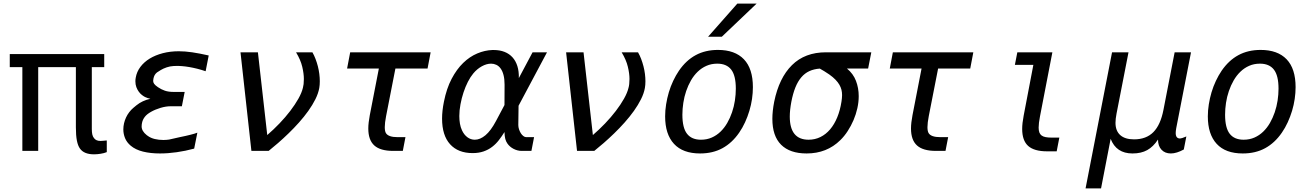

<svg xmlns="http://www.w3.org/2000/svg" viewBox="-20 -837 7265 1065"><path d="M501.5 19Q445.8 19 423.3 -13.2Q412.1 -28.8 406.5 -57.1Q400.9 -85.4 400.9 -130.9V-464.8H191.9V0H104V-464.8H34.2V-537.1H558.1V-464.8H489.3V-121.1Q489.3 -104 491.9 -91.6Q494.6 -79.1 501.5 -70.8Q507.3 -63 516.1 -59.1Q524.9 -55.2 538.1 -55.2Q546.9 -55.2 558.1 -56.6Q563 -57.1 565.2 -57.4Q567.4 -57.6 568.4 -57.6Q569.3 -57.6 570.1 -57.6Q570.8 -57.6 572.3 -58.1V6.8Q556.6 13.2 537.1 16.1Q518.6 19 501.5 19Z M867.7 14.2Q814.5 14.2 773.2 3.9Q731.9 -6.3 705.1 -28.8Q683.1 -47.4 673.6 -70.8Q664.1 -94.2 664.1 -119.1Q664.1 -136.2 668 -153.1Q671.9 -169.9 679.2 -185.5Q686.5 -201.2 696.8 -214.6Q707 -228 719.2 -238.3L736.8 -252.9Q769.5 -279.3 814 -289.1Q807.1 -290.5 798.8 -293.2Q790.5 -295.9 784.7 -298.8Q776.9 -302.7 767.3 -310.1Q757.8 -317.4 749.8 -328.4Q741.7 -339.4 736.3 -353.8Q731 -368.2 731 -386.2Q731 -391.1 731.4 -396Q731.9 -400.9 732.9 -406.2Q738.3 -438.5 758.5 -465.6Q778.8 -492.7 810.3 -512Q841.8 -531.2 883.1 -542Q924.3 -552.7 971.7 -552.7Q1005.9 -552.7 1045.9 -546.9Q1085.9 -541 1137.7 -529.3L1120.6 -441.9Q1097.7 -449.7 1074.5 -455.6Q1051.3 -461.4 1029.8 -465.1Q1008.3 -468.8 989.5 -470.2Q970.7 -471.7 957 -471.2L941.9 -470.7Q923.3 -469.7 904.5 -463.4Q885.7 -457 872.1 -448.7L850.6 -435.1Q842.3 -428.2 837.9 -420.4Q833.5 -412.6 831.1 -400.9Q829.6 -394 829.6 -388.2Q829.6 -379.9 835 -372.1Q840.3 -364.3 856 -353.5Q874.5 -340.8 894.5 -334Q914.6 -327.1 942.4 -327.1H1004.4L988.8 -247.6H927.2Q900.4 -247.6 870.8 -238.8Q841.3 -230 817.9 -216.8Q794.4 -203.6 783 -188.5Q771.5 -173.3 768.1 -156.7Q767.1 -153.8 766.4 -147.7Q765.6 -141.6 765.6 -135.7Q765.6 -109.9 793.9 -87.4Q795.9 -86.4 797.4 -85Q798.8 -83.5 800.8 -82.5Q816.4 -71.3 838.6 -65.9Q860.8 -60.5 887.2 -60.5Q897 -60.5 903.8 -61.3Q910.6 -62 918.5 -63L981 -77.1L988.3 -78.6Q998 -80.6 1010.3 -83.3Q1022.5 -85.9 1034.7 -89.1Q1046.9 -92.3 1057.4 -95.2Q1067.9 -98.1 1074.7 -101.1L1057.1 -12.7Q1008.8 0.5 960.4 7.3Q912.1 14.2 867.7 14.2Z M1314 -546.9H1410.6L1462.4 -87.9Q1497.6 -118.2 1530.5 -152.6Q1563.5 -187 1590.1 -221.9Q1616.7 -256.8 1635.3 -289.8Q1653.8 -322.8 1660.2 -350.1Q1662.6 -358.4 1664.1 -370.8Q1665.5 -383.3 1665.5 -398.9Q1665.5 -428.7 1656.5 -466.8Q1647.5 -504.9 1622.1 -546.9H1712.9Q1722.7 -529.8 1730.2 -510Q1737.8 -490.2 1743.2 -469.2Q1748.5 -448.2 1751.2 -427Q1753.9 -405.8 1753.9 -386.2Q1753.9 -365.7 1751 -349.1Q1745.6 -318.8 1729.5 -286.6Q1713.4 -254.4 1690.2 -221.9Q1667 -189.5 1638.7 -157.7Q1610.4 -126 1580.8 -97.4Q1551.3 -68.8 1522.7 -43.9Q1494.1 -19 1470.2 0H1374.5Z M2160.6 0Q2089.8 0 2056.4 -30Q2022.9 -60.1 2022.9 -124Q2022.9 -140.6 2025.1 -158.9Q2027.3 -177.2 2031.2 -198.2L2081.5 -457H1905.3L1922.4 -546.9H2368.7L2351.6 -457H2173.3L2121.6 -192.9Q2114.3 -155.3 2114.3 -131.8Q2114.3 -110.4 2120.1 -99.6Q2133.3 -76.2 2186 -76.2H2229L2214.4 0H2160.6Z M2601.6 12.2Q2521 12.2 2476.6 -36.9Q2432.1 -85.9 2432.1 -179.2Q2432.1 -221.7 2442.4 -272.9Q2457 -346.2 2485.1 -399.7Q2513.2 -453.1 2549.3 -488Q2585.4 -522.9 2627.2 -540.5Q2668.9 -558.1 2710.9 -559.6H2719.2Q2752.4 -559.6 2778.8 -549.1Q2805.2 -538.6 2823 -518.8Q2840.8 -499 2849.9 -470Q2858.9 -440.9 2857.9 -403.8L2934.1 -546.9H3014.2L2856.4 -250.5L2855 -143.6Q2855 -131.8 2858.9 -119.9Q2862.8 -107.9 2868.9 -98.1Q2875 -88.4 2883.1 -82.3Q2891.1 -76.2 2898.9 -76.2H2942.4L2927.7 0H2873.5Q2850.6 0 2828.9 -11.2Q2807.1 -22.5 2794.4 -41Q2786.6 -51.8 2782.7 -66.7Q2778.8 -81.5 2778.3 -104.5Q2763.7 -81.1 2747.3 -59.8Q2731 -38.6 2710 -22.5Q2689 -6.3 2662.4 2.9Q2635.7 12.2 2601.6 12.2ZM2613.8 -62Q2643.1 -62 2672.9 -86.9Q2702.6 -111.8 2731.4 -166L2778.3 -254.4L2778.8 -367.2Q2778.8 -398.9 2772.9 -421.1Q2767.1 -443.4 2756.8 -457.3Q2746.6 -471.2 2732.9 -477.5Q2719.2 -483.9 2704.1 -483.9Q2678.7 -483.9 2652.1 -469Q2625.5 -454.1 2605 -429.2Q2589.4 -410.6 2575.4 -383.3Q2561.5 -356 2551 -324.2Q2540.5 -292.5 2534.2 -258.5Q2527.8 -224.6 2527.8 -193.4Q2527.8 -171.4 2531.2 -151.1Q2534.7 -130.9 2542.5 -114.3Q2553.7 -89.8 2572.3 -75.9Q2590.8 -62 2613.8 -62Z M3120.1 -546.9H3216.8L3268.6 -87.9Q3303.7 -118.2 3336.7 -152.6Q3369.6 -187 3396.2 -221.9Q3422.9 -256.8 3441.4 -289.8Q3460 -322.8 3466.3 -350.1Q3468.8 -358.4 3470.2 -370.8Q3471.7 -383.3 3471.7 -398.9Q3471.7 -428.7 3462.6 -466.8Q3453.6 -504.9 3428.2 -546.9H3519Q3528.8 -529.8 3536.4 -510Q3543.9 -490.2 3549.3 -469.2Q3554.7 -448.2 3557.4 -427Q3560.1 -405.8 3560.1 -386.2Q3560.1 -365.7 3557.1 -349.1Q3551.8 -318.8 3535.6 -286.6Q3519.5 -254.4 3496.3 -221.9Q3473.1 -189.5 3444.8 -157.7Q3416.5 -126 3387 -97.4Q3357.4 -68.8 3328.9 -43.9Q3300.3 -19 3276.4 0H3180.7Z M4069.8 -816.9H4176.8L3983.9 -633.3H3907.7ZM3863.3 14.2Q3767.6 14.2 3718.5 -39.1Q3669.4 -92.3 3669.4 -191.4Q3669.4 -224.1 3674.8 -258.1Q3680.2 -292 3689.9 -325Q3699.7 -357.9 3714.1 -388.4Q3728.5 -418.9 3746.1 -444.8Q3785.6 -502.4 3839.1 -531.2Q3892.6 -560.1 3962.4 -560.1Q4056.6 -560.1 4106.4 -508.1Q4156.2 -456.1 4156.2 -353.5Q4156.2 -321.8 4151.4 -288.3Q4146.5 -254.9 4136.7 -222.4Q4127 -189.9 4112.8 -158.9Q4098.6 -127.9 4080.1 -101.1Q4041 -44.4 3987.5 -15.1Q3934.1 14.2 3863.3 14.2ZM3868.2 -62Q3900.9 -62 3928 -74Q3955.1 -85.9 3976.6 -106.7Q3998 -127.4 4013.9 -155Q4029.8 -182.6 4040.5 -214.1Q4051.3 -245.6 4056.4 -279.3Q4061.5 -313 4061.5 -345.2Q4061.5 -418 4035.9 -450.9Q4010.3 -483.9 3958.5 -483.9Q3925.8 -483.9 3898.7 -471.9Q3871.6 -460 3850.1 -439.2Q3828.6 -418.5 3812.7 -390.9Q3796.9 -363.3 3786.1 -331.8Q3775.4 -300.3 3770.3 -266.6Q3765.1 -232.9 3765.1 -200.7Q3765.1 -127.9 3790.8 -95Q3816.4 -62 3868.2 -62Z M4454.1 14.2Q4361.3 14.2 4312.7 -34.2Q4264.2 -82.5 4264.2 -177.7Q4264.2 -220.7 4274.4 -272.9Q4301.3 -404.8 4373 -475.8Q4444.8 -546.9 4561.5 -546.9H4813L4795.4 -457H4677.7Q4712.9 -428.2 4728 -388.4Q4743.2 -348.6 4743.2 -303.7Q4743.2 -270.5 4735.6 -236.6Q4728 -202.6 4714.4 -170.7Q4700.7 -138.7 4682.1 -110.1Q4663.6 -81.5 4641.1 -59.6Q4566.4 14.2 4454.1 14.2ZM4465.3 -62Q4500.5 -62 4530.8 -76.9Q4561 -91.8 4584.5 -119.4Q4607.9 -147 4624 -186Q4640.1 -225.1 4647.5 -272.9Q4648.9 -282.7 4649.9 -291.7Q4650.9 -300.8 4650.9 -309.6Q4650.9 -324.7 4647.5 -338.9Q4644 -353 4636 -366.9Q4627.9 -380.9 4614.3 -395Q4600.6 -409.2 4580.1 -423.8Q4564.9 -434.6 4552 -442.1Q4539.1 -449.7 4527.3 -456.5Q4494.6 -454.1 4469.2 -442.4Q4443.8 -430.7 4424.6 -408Q4405.3 -385.3 4391.8 -351.8Q4378.4 -318.4 4369.6 -272.9Q4360.8 -226.6 4360.8 -190.4Q4360.8 -62 4465.3 -62Z M5170.9 0Q5100.1 0 5066.7 -30Q5033.2 -60.1 5033.2 -124Q5033.2 -140.6 5035.4 -158.9Q5037.6 -177.2 5041.5 -198.2L5091.8 -457H4915.5L4932.6 -546.9H5378.9L5361.8 -457H5183.6L5131.8 -192.9Q5124.5 -155.3 5124.5 -131.8Q5124.5 -110.4 5130.4 -99.6Q5143.6 -76.2 5196.3 -76.2H5239.3L5224.6 0H5170.9Z M5787.6 2.4Q5716.8 2.4 5683.3 -27.3Q5649.9 -57.1 5649.9 -121.6Q5649.9 -152.8 5658.2 -195.8L5711.9 -477.1H5609.4L5623 -546.9H5817.4L5748.5 -190.4Q5741.2 -152.8 5741.2 -129.4Q5741.2 -113.3 5745.1 -102.5Q5749 -91.8 5757.6 -85.4Q5766.1 -79.1 5779.8 -76.4Q5793.5 -73.7 5813 -73.7H5856L5841.3 2.4H5787.6Z M6148.4 -546.9H6239.7L6173.3 -207Q6167.5 -176.8 6167.5 -155.8Q6167.5 -111.3 6193.8 -87.6Q6220.2 -64 6270.5 -64Q6337.9 -64 6377.7 -104.2Q6417.5 -144.5 6433.6 -228L6495.6 -546.9H6586.4L6504.4 -126Q6502.9 -117.2 6502.2 -110.8Q6501.5 -104.5 6501.5 -99.1Q6501.5 -68.8 6525.4 -68.8Q6528.8 -68.8 6537.6 -71.3Q6544.4 -73.2 6560.5 -80.1L6546.4 -7.8Q6526.9 2.9 6508.8 8.5Q6490.7 14.2 6474.6 14.2Q6441.9 14.2 6422.6 -6.6Q6403.3 -27.3 6403.3 -63Q6377 -22.9 6343.5 -4.4Q6310.1 14.2 6261.7 14.2Q6171.9 14.2 6140.6 -66.9L6087.4 208H6001.5Z M6873.5 14.2Q6777.8 14.2 6728.8 -39.1Q6679.7 -92.3 6679.7 -191.4Q6679.7 -224.1 6685.1 -258.1Q6690.4 -292 6700.2 -325Q6710 -357.9 6724.4 -388.4Q6738.8 -418.9 6756.3 -444.8Q6795.9 -502.4 6849.4 -531.2Q6902.8 -560.1 6972.7 -560.1Q7066.9 -560.1 7116.7 -508.1Q7166.5 -456.1 7166.5 -353.5Q7166.5 -321.8 7161.6 -288.3Q7156.7 -254.9 7147 -222.4Q7137.2 -189.9 7123 -158.9Q7108.9 -127.9 7090.3 -101.1Q7051.3 -44.4 6997.8 -15.1Q6944.3 14.2 6873.5 14.2ZM6878.4 -62Q6911.1 -62 6938.2 -74Q6965.3 -85.9 6986.8 -106.7Q7008.3 -127.4 7024.2 -155Q7040 -182.6 7050.8 -214.1Q7061.5 -245.6 7066.7 -279.3Q7071.8 -313 7071.8 -345.2Q7071.8 -418 7046.1 -450.9Q7020.5 -483.9 6968.8 -483.9Q6936 -483.9 6908.9 -471.9Q6881.8 -460 6860.4 -439.2Q6838.9 -418.5 6823 -390.9Q6807.1 -363.3 6796.4 -331.8Q6785.6 -300.3 6780.5 -266.6Q6775.4 -232.9 6775.4 -200.7Q6775.4 -127.9 6801 -95Q6826.7 -62 6878.4 -62Z"/></svg>

Font: Hack
Style: Italic
Weight: 400
Italic angle: -11°
Monospace: yes
Designer: Christopher Simpkins
Foundry: Christopher Simpkins
Version: Version 2.019; ttfautohint (v1.4.1) -l 4 -r 80 -G 350 -x 0 -